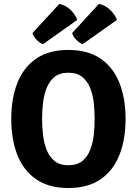

<svg xmlns="http://www.w3.org/2000/svg" viewBox="-20 -955 706 990"><path d="M38 -342Q38 -448.5 70 -528.5Q102 -608.5 167.2 -653Q232.5 -697.5 332.5 -697.5Q433.5 -697.5 498.8 -652.5Q564 -607.5 595.8 -527.5Q627.5 -447.5 627.5 -342Q627.5 -235.5 595.5 -155.2Q563.5 -75 498.2 -30.2Q433 14.5 332.5 14.5Q232 14.5 166.5 -30.5Q101 -75.5 69.5 -156Q38 -236.5 38 -342ZM197 -342Q197 -301.5 201.8 -259.8Q206.5 -218 220.5 -182.2Q234.5 -146.5 261.2 -124.8Q288 -103 332.5 -103Q377.5 -103 404.2 -124.8Q431 -146.5 445 -182.2Q459 -218 463.5 -259.8Q468 -301.5 468 -342Q468 -382.5 463.5 -424.2Q459 -466 445 -501.2Q431 -536.5 404.2 -558.2Q377.5 -580 332.5 -580Q288 -580 261.2 -558.2Q234.5 -536.5 220.5 -501.2Q206.5 -466 201.8 -424.2Q197 -382.5 197 -342ZM490 -935Q524.5 -927 548.2 -904Q572 -881 583 -852.5L406 -727Q390.5 -733 373.8 -749.5Q357 -766 352 -784.5ZM286 -935Q320.5 -927 344 -904Q367.5 -881 378.5 -852.5L201.5 -727Q185.5 -733 169 -749.8Q152.5 -766.5 147.5 -784.5Z"/></svg>

Font: Signika Negative SC
Style: Bold
Weight: 700
Designer: Anna Giedryś
Foundry: Anna Giedryś
Version: Version 2.000; ttfautohint (v1.8.3) -l 8 -r 50 -G 200 -x 9 -